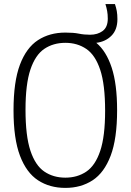

<svg xmlns="http://www.w3.org/2000/svg" viewBox="-20 -908 638 937"><path d="M299 9Q222.5 9 165.8 -28Q109 -65 77.5 -148Q46 -231 46 -370Q46 -509 77.2 -592Q108.5 -675 165.2 -712Q222 -749 299 -749Q339 -749 364.5 -743.8Q390 -738.5 419.5 -738.5Q456.5 -738.5 481.2 -757Q506 -775.5 506 -817Q506 -837.5 503 -854Q500 -870.5 494.5 -888H541Q547 -870.5 550 -853.8Q553 -837 553 -814.5Q553 -763 524 -733.8Q495 -704.5 450 -699Q498.5 -658.5 525 -578.2Q551.5 -498 551.5 -370Q551.5 -231 520 -148Q488.5 -65 431.8 -28Q375 9 299 9ZM299 -41Q357.5 -41 401.2 -70.5Q445 -100 469 -171.2Q493 -242.5 493 -367.5Q493 -495.5 469 -567.5Q445 -639.5 401.2 -669.2Q357.5 -699 299 -699Q240 -699 196.2 -669.5Q152.5 -640 128.5 -568.8Q104.5 -497.5 104.5 -372.5Q104.5 -244.5 128.5 -172.5Q152.5 -100.5 196.2 -70.8Q240 -41 299 -41Z"/></svg>

Font: Encode Sans Condensed Light
Style: Regular
Weight: 300
Width: 3
Designer: Multiple Designers
Foundry: Impallari Type
Version: Version 3.000; ttfautohint (v1.8.3) -l 8 -r 50 -G 200 -x 14 